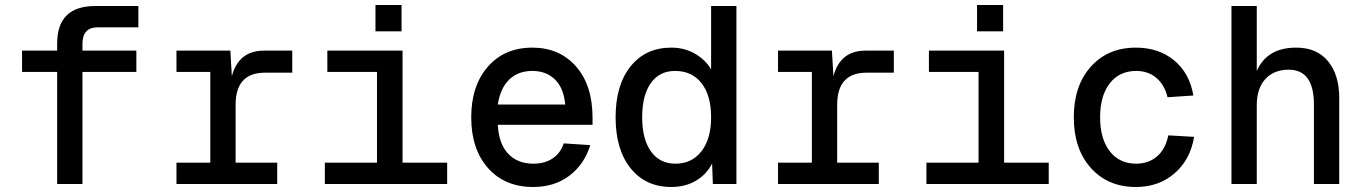

<svg xmlns="http://www.w3.org/2000/svg" viewBox="-20 -734 5440 766"><path d="M208 0V-447H68V-532H208V-560Q208 -710 360 -710H532V-625H370Q309 -625 309 -559V-532H524V-447H309V0Z M684 0V-85H819V-447H684V-532H899L905 -430Q932 -532 1033 -532H1146V-444H1037Q920 -444 920 -316V-85H1086V0Z M1478 -609V-714H1582V-609ZM1276 0V-85H1484V-447H1286V-532H1586V-85H1764V0Z M2107 12Q1994 12 1927 -63.5Q1860 -139 1860 -266Q1860 -392 1926.5 -468Q1993 -544 2104 -544Q2212 -544 2278 -469Q2344 -394 2344 -264V-236H1966Q1970 -160 2007.5 -120.5Q2045 -81 2108 -81Q2154 -81 2185.5 -102.5Q2217 -124 2229 -162L2335 -155Q2311 -78 2251.5 -33Q2192 12 2107 12ZM1966 -317H2235Q2229 -383 2194 -417Q2159 -451 2104 -451Q2047 -451 2011.5 -416.5Q1976 -382 1966 -317Z M2658 12Q2556 12 2496 -62.5Q2436 -137 2436 -266Q2436 -395 2496 -469.5Q2556 -544 2658 -544Q2712 -544 2754 -519Q2796 -494 2817 -457V-710H2918V0H2824L2821 -82Q2799 -38 2756.5 -13Q2714 12 2658 12ZM2675 -81Q2740 -81 2778.5 -130.5Q2817 -180 2817 -266Q2817 -353 2779 -402Q2741 -451 2673 -451Q2611 -451 2576.5 -402.5Q2542 -354 2542 -266Q2542 -179 2577 -130Q2612 -81 2675 -81Z M3084 0V-85H3219V-447H3084V-532H3299L3305 -430Q3332 -532 3433 -532H3546V-444H3437Q3320 -444 3320 -316V-85H3486V0Z M3878 -609V-714H3982V-609ZM3676 0V-85H3884V-447H3686V-532H3986V-85H4164V0Z M4512 12Q4400 12 4332 -64Q4264 -140 4264 -266Q4264 -392 4332 -468Q4400 -544 4512 -544Q4603 -544 4664.5 -493Q4726 -442 4741 -353L4638 -346Q4626 -396 4593 -423.5Q4560 -451 4513 -451Q4446 -451 4407.5 -401.5Q4369 -352 4369 -266Q4369 -180 4407.5 -130.5Q4446 -81 4513 -81Q4562 -81 4596 -110Q4630 -139 4641 -194L4744 -188Q4729 -97 4666 -42.5Q4603 12 4512 12Z M4893 0V-710H4994V-451Q5035 -544 5151 -544Q5234 -544 5278.5 -489.5Q5323 -435 5323 -343V0H5222V-317Q5222 -456 5121 -456Q5063 -456 5028.5 -419Q4994 -382 4994 -314V0Z"/></svg>

Font: Txt Mono Medium
Style: Regular
Weight: 500
Monospace: yes
Designer: Open Source
Foundry: XRLN
Version: Version 1.0